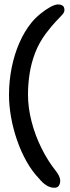

<svg xmlns="http://www.w3.org/2000/svg" viewBox="-20 -670 324 885"><path d="M230.5 195.5Q211.5 195.5 193.8 184.2Q176 173 160.5 153.5Q128 120 102.2 74Q76.5 28 58.5 -24.2Q40.5 -76.5 31 -129.8Q21.5 -183 21.5 -232.5Q21.5 -296.5 33.8 -357.8Q46 -419 69.2 -472.2Q92.5 -525.5 124.5 -565Q142.5 -587 166 -606.2Q189.5 -625.5 211.5 -637.5Q233.5 -649.5 247 -649.5Q260 -649.5 268.5 -644Q277 -638.5 277 -623.5Q277 -613.5 267 -602.2Q257 -591 238 -571.5Q219 -552 191.5 -515.5Q160 -473.5 142 -426.5Q124 -379.5 116.5 -330.5Q109 -281.5 109 -234Q109 -173.5 125.5 -109.8Q142 -46 171 12.5Q200 71 235.5 115.5Q246 128.5 251.8 140.5Q257.5 152.5 257.5 164Q257.5 176.5 251.2 186Q245 195.5 230.5 195.5Z"/></svg>

Font: Gluten Light
Style: Regular
Weight: 300
Designer: Tyler Finck
Foundry: Etcetera Type Company
Version: Version 1.300